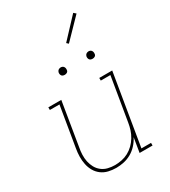

<svg xmlns="http://www.w3.org/2000/svg" viewBox="-230 -1074 1059 1195"><g transform="rotate(-30 300.0 -477.0)"><path d="M245 8Q216 8 189 1.5Q162 -5 140.5 -21Q119 -37 105.5 -60.5Q92 -84 86.5 -111Q81 -138 81.5 -166.5Q82 -195 87 -223L135 -511H66V-530H159L108 -220Q103 -195 102 -169Q101 -143 106 -119Q111 -95 122.5 -74Q134 -53 153 -38Q172 -23 196.5 -17Q221 -11 246 -11Q270 -11 295 -16Q320 -21 342.5 -33Q365 -45 384 -63.5Q403 -82 416.5 -104.5Q430 -127 437.5 -150.5Q445 -174 449 -199L501 -511H432V-530H525L440 -19H509V0H416L433 -104Q420 -78 399.5 -55.5Q379 -33 353.5 -18.5Q328 -4 300 2Q272 8 245 8ZM456 -654Q450 -654 444 -656Q438 -658 434.5 -663Q431 -668 430 -674Q429 -680 430 -686Q431 -691 433.5 -695Q436 -699 439.5 -701.5Q443 -704 447.5 -705.5Q452 -707 456 -707Q463 -707 468.5 -704.5Q474 -702 477.5 -697Q481 -692 482 -686Q483 -680 482 -674Q482 -669 479.5 -665Q477 -661 473 -658.5Q469 -656 465 -655Q461 -654 456 -654ZM256 -654Q250 -654 244 -656Q238 -658 234.5 -663Q231 -668 230 -674Q229 -680 230 -686Q231 -691 233.5 -695Q236 -699 239.5 -701.5Q243 -704 247.5 -705.5Q252 -707 256 -707Q263 -707 268.5 -704.5Q274 -702 277.5 -697Q281 -692 282 -686Q283 -680 282 -674Q282 -669 279.5 -665Q277 -661 273 -658.5Q269 -656 265 -655Q261 -654 256 -654ZM375 -809 362 -821 494 -962 510 -948Z"/></g></svg>

Font: Iosevka Curly Slab ThExObl
Style: Regular
Weight: 100
Width: 7
Italic angle: -9°
Monospace: yes
Designer: Belleve Invis
Foundry: Belleve Invis
Version: Version 11.1.0; ttfautohint (v1.8.3)